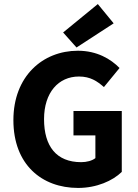

<svg xmlns="http://www.w3.org/2000/svg" viewBox="-20 -914 678 946"><path d="M365 12C456 12 535 -23 580 -67V-367H342V-247H450V-135C434 -122 407 -115 380 -115C258 -115 197 -193 197 -327C197 -458 268 -537 369 -537C425 -537 459 -514 492 -485L569 -579C526 -623 458 -664 364 -664C190 -664 46 -538 46 -322C46 -103 186 12 365 12ZM357 -680 540 -799 462 -894 291 -754Z"/></svg>

Font: Giro Sans Regular
Style: Bold
Weight: 700
Designer: Paul D. Hunt
Foundry: Adobe Systems Incorporated
Version: Version 1.000;PS 1.0;hotconv 1.0.88;makeotf.lib2.5.647800